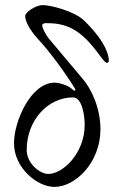

<svg xmlns="http://www.w3.org/2000/svg" viewBox="-20 -721 458 755"><path d="M85 -131C85 -249 169 -338 267 -338C304 -338 313 -264 313 -230C313 -118 227 -37 170 -37C136 -37 85 -79 85 -131ZM35 -158C35 -61 126 14 194 14C276 14 375 -81 375 -213C375 -299 337 -374 306 -410C260 -464 202 -534 170 -572C160 -585 146 -610 146 -622C146 -628 156 -630 160 -630C186 -630 227 -629 268 -606C343 -564 384 -474 400 -474C405 -474 408 -477 408 -482C408 -498 402 -551 311 -640C273 -677 179 -701 148 -701C121 -701 79 -673 79 -658C79 -627 116 -582 127 -570C173 -522 239 -431 274 -374C279 -366 276 -358 262 -372C251 -383 216 -396 195 -396C101 -396 35 -244 35 -158Z"/></svg>

Font: EB Garamond 12
Style: Regular
Weight: 400
Version: Version 0.016+